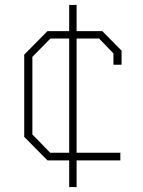

<svg xmlns="http://www.w3.org/2000/svg" viewBox="-20 -757 579 777"><path d="M260 0V-108H172L78 -203V-536L172 -631H260V-737H290V-631H394L472 -552V-495H439V-541L381 -601H290V-139H467V-108H290V0ZM260 -139V-601H184L111 -527V-213L183 -139Z"/></svg>

Font: Tomorrow ExtraLight
Style: Regular
Weight: 275
Designer: Tony de Marco, Monica Rizzolli
Foundry: Just in Type
Version: Version 2.002